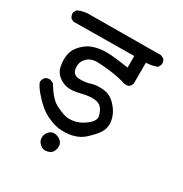

<svg xmlns="http://www.w3.org/2000/svg" viewBox="-146 -668 792 832"><g transform="rotate(30 250.0 -251.5)"><path d="M190 53Q178 52 165 39Q152 26 153.5 8.5Q155 -9 167.5 -21.5Q180 -34 198 -31Q216 -28 227.5 -16Q239 -4 236.5 15Q234 34 222.5 43.5Q211 53 190 53ZM194 -60Q167 -65 134.5 -80.5Q102 -96 65 -136.5Q28 -177 26 -195Q28 -208 35 -217Q46 -226 62 -224L77 -217Q114 -157 144 -141.5Q174 -126 195 -120.5Q216 -115 243.5 -121Q271 -127 298.5 -149Q326 -171 321.5 -192.5Q317 -214 305 -229Q293 -244 267.5 -246Q242 -248 204.5 -238.5Q167 -229 142.5 -232.5Q118 -236 97.5 -252Q77 -268 71.5 -292Q66 -316 67.5 -340.5Q69 -365 80 -383.5Q91 -402 112.5 -419.5Q134 -437 166.5 -444Q199 -451 235 -448Q271 -445 324 -437V-495L22 -492L8 -499Q-1 -510 0 -526L8 -541Q38 -556 77 -554L423 -556L438 -548Q448 -538 445 -521L438 -507Q415 -496 382 -495V-392Q376 -365 348 -369Q313 -380 274 -385.5Q235 -391 201 -392Q167 -393 147 -372.5Q127 -352 131 -321.5Q135 -291 167 -290Q199 -289 221.5 -297Q244 -305 279 -302Q314 -299 339 -273.5Q364 -248 373 -221Q382 -194 378.5 -173Q375 -152 360.5 -133Q346 -114 322.5 -92.5Q299 -71 265.5 -63Q232 -55 194 -60Z"/></g></svg>

Font: NaniFont Regular
Style: Regular
Weight: 400
Designer: Nanigashitei
Version: Version 1.036